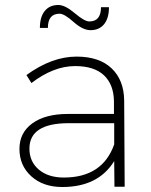

<svg xmlns="http://www.w3.org/2000/svg" viewBox="-20 -749 607 770"><path d="M219 -694Q172 -694 172 -637H140Q140 -681 159.5 -705Q179 -729 214 -729Q241 -729 280 -696Q319 -663 338 -663Q385 -663 385 -720H417Q417 -676 397.5 -652Q378 -628 343 -628Q312 -628 275 -661Q238 -694 219 -694ZM480 0H439L438 -103Q374 1 230 1Q153 1 105.5 -42Q58 -85 58 -152Q58 -217 110 -254.5Q162 -292 252 -292H437V-343Q436 -410 397 -447Q358 -484 281 -484Q195 -484 106 -416L86 -448Q188 -522 287 -522Q378 -522 427.5 -475Q477 -428 478 -346ZM236 -37Q391 -37 438 -170V-255H256Q98 -255 98 -153Q98 -101 135.5 -69Q173 -37 236 -37Z"/></svg>

Font: Montserrat Ultra Light
Style: Regular
Weight: 200
Designer: Julieta Ulanovsky
Foundry: Julieta Ulanovsky
Version: Version 3.100;PS 003.100;hotconv 1.0.88;makeotf.lib2.5.64775